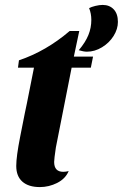

<svg xmlns="http://www.w3.org/2000/svg" viewBox="-20 -740 499 780"><path d="M349 -465H271L207 -141Q200 -94 200 -82Q200 -42 237 -42Q247 -42 259 -45Q246 -14 212.5 3Q179 20 142 20Q96 20 71 -2Q46 -24 46 -66Q46 -104 62 -185Q78 -266 81 -281L89 -319L118 -465H53L57 -495Q167 -532 263 -614H302L280 -510H358ZM397 -720Q425 -720 442 -702Q459 -684 459 -651Q459 -622 441.5 -594Q424 -566 394.5 -548Q365 -530 333 -530Q320 -530 300 -536Q327 -568 339 -597.5Q351 -627 351 -659Q351 -685 342 -707Q351 -712 367.5 -716Q384 -720 397 -720Z"/></svg>

Font: Sansita
Style: Bold Italic
Weight: 700
Italic angle: -11°
Designer: Pablo Cosgaya
Foundry: Omnibus-Type
Version: Version 1.006